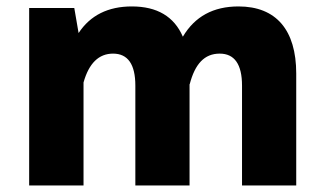

<svg xmlns="http://www.w3.org/2000/svg" viewBox="-20 -568 993 588"><path d="M69.3 0H235.8V-315.4C252.4 -374.5 282.7 -403.8 326.2 -403.8C371.6 -403.8 394.5 -371.1 394.5 -305.7V0H560.5V-310.1H561C577.1 -372.1 606 -403.8 652.8 -403.8C698.2 -403.8 721.2 -371.1 721.2 -305.7V0H887.2V-342.8C887.2 -476.1 825.7 -548.3 710.4 -548.3C633.3 -548.3 576.7 -517.6 540 -455.6C513.2 -517.6 460.9 -548.3 383.8 -548.3C311 -548.3 256.3 -521 220.7 -466.8L207.5 -543.5H69.3Z"/></svg>

Font: Estedad ExtraBold
Style: Regular
Weight: 800
Designer: Amin Abedi
Version: Version 7.3